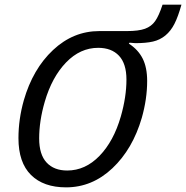

<svg xmlns="http://www.w3.org/2000/svg" viewBox="-20 -788 798 823"><path d="M405.8 -654.8H523.9Q574.2 -654.8 601.6 -664.8Q628.9 -674.8 645 -697.5Q661.1 -720.2 676.8 -768.1H757.8Q743.7 -717.3 728 -686.3Q712.4 -655.3 689 -636Q665.5 -616.7 635.7 -609.9Q606 -603 560.1 -603Q552.7 -603 535.2 -605L532.2 -601.1Q571.8 -575.7 591.3 -537.4Q610.8 -499 610.8 -440.9Q610.8 -364.3 587.9 -283.2Q548.8 -148.9 461.9 -66.9Q375 15.1 263.2 15.1Q166.5 15.1 112.8 -38.1Q59.1 -91.3 59.1 -195.8Q59.1 -276.9 82 -357.9Q120.6 -492.2 207.3 -573.5Q293.9 -654.8 405.8 -654.8ZM268.1 -57.1Q345.7 -57.1 406.5 -119.9Q467.3 -182.6 498 -289.1Q522 -373 522 -446.8Q522 -515.1 490 -549.1Q458 -583 400.9 -583Q323.7 -583 263.2 -520.3Q202.6 -457.5 171.9 -352.1Q147.9 -269.5 147.9 -194.8Q147.9 -125.5 179.7 -91.3Q211.4 -57.1 268.1 -57.1Z"/></svg>

Font: IntelOne Mono
Style: Italic
Weight: 400
Italic angle: -16°
Designer: Fred Shallcrass
Foundry: Frere-Jones Type LLC
Version: Version 1.200;hotconv 1.1.0;makeotfexe 2.6.0;FJTRelease1.2